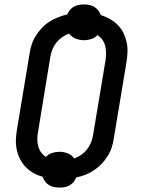

<svg xmlns="http://www.w3.org/2000/svg" viewBox="-20 -802 640 869"><path d="M249 47Q237 47 224.5 44.5Q212 42 201.5 35.5Q191 29 184 19.5Q177 10 173 -2Q151 -8 131.5 -19Q112 -30 96.5 -46Q81 -62 71 -81.5Q61 -101 56 -124Q51 -147 52 -170.5Q53 -194 57 -217L114 -560Q117 -580 123.5 -600.5Q130 -621 142 -640Q154 -659 169.5 -675.5Q185 -692 204 -704Q223 -716 243.5 -724Q264 -732 285 -737Q289 -748 297 -757.5Q305 -767 315.5 -772.5Q326 -778 337.5 -780Q349 -782 360 -782Q372 -782 384.5 -779.5Q397 -777 407.5 -770.5Q418 -764 425 -754.5Q432 -745 436 -734Q458 -727 477.5 -716Q497 -705 512.5 -689.5Q528 -674 538 -654Q548 -634 553 -611.5Q558 -589 557 -565Q556 -541 552 -518L495 -175Q492 -155 485.5 -134.5Q479 -114 467 -95Q455 -76 439.5 -60Q424 -44 405.5 -31.5Q387 -19 366.5 -11Q346 -3 325 1Q321 12 313 21.5Q305 31 294.5 37Q284 43 272.5 45Q261 47 249 47ZM316 -85Q333 -91 348 -101.5Q363 -112 374 -126Q385 -140 391.5 -156Q398 -172 401 -189L458 -531Q460 -547 460 -563.5Q460 -580 456 -595Q452 -610 443 -622.5Q434 -635 421 -643Q409 -630 392.5 -625Q376 -620 360 -620Q340 -620 322 -627.5Q304 -635 293 -650Q276 -644 261 -633.5Q246 -623 235 -609Q224 -595 217.5 -579Q211 -563 208 -546L152 -204Q149 -188 149 -171.5Q149 -155 153 -140Q157 -125 166 -112.5Q175 -100 188 -92Q200 -105 216.5 -110Q233 -115 249 -115Q269 -115 287.5 -107.5Q306 -100 316 -85Z"/></svg>

Font: Iosevka Curly Medium Extended
Style: Italic
Weight: 500
Width: 7
Italic angle: -9°
Monospace: yes
Designer: Belleve Invis
Foundry: Belleve Invis
Version: Version 11.1.0; ttfautohint (v1.8.3)